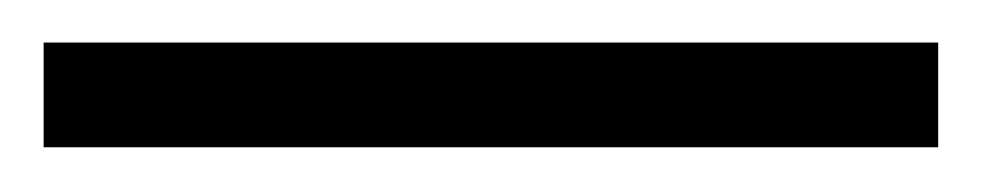

<svg xmlns="http://www.w3.org/2000/svg" viewBox="-20 84 450 88"><path d="M0 103.5H410V151.5H0Z"/></svg>

Font: Newsreader Text
Style: Regular
Weight: 400
Designer: Hugues Gentile
Foundry: Production Type
Version: Version 1.002